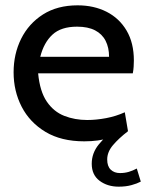

<svg xmlns="http://www.w3.org/2000/svg" viewBox="-20 -520 552 720"><path d="M296 10Q209.5 10 150.5 -25.5Q91.5 -61 61.2 -119.8Q31 -178.5 31 -249Q31 -317.5 59.2 -374.5Q87.5 -431.5 141.2 -465.8Q195 -500 271 -500Q332 -500 379.8 -475.8Q427.5 -451.5 454.8 -405.2Q482 -359 482 -293Q482 -282.5 481.2 -270.2Q480.5 -258 478 -245H123Q129.5 -177 155.5 -139Q181.5 -101 221 -85.5Q260.5 -70 307 -70Q341 -70 378 -77Q415 -84 448 -99L460 -28Q431.5 -15.5 390.5 -2.8Q349.5 10 296 10ZM131 -307H389Q389 -341.5 376 -367Q363 -392.5 336.5 -406.2Q310 -420 269 -420Q209 -420 176.8 -390.2Q144.5 -360.5 131 -307ZM407 -28H460Q425 -1 403.5 24.5Q382 50 382 78Q382 103.5 395.2 116.2Q408.5 129 430 129Q447.5 129 462.8 124.5Q478 120 493 112L508 161Q494 168.5 473 174.2Q452 180 425 180Q383 180 353.5 158Q324 136 324 94Q324 54 350.5 21.5Q377 -11 407 -28Z"/></svg>

Font: Cabin Resolve
Style: Regular-Resolve
Weight: 400
Designer: Pablo Impallari
Foundry: Pablo Impallari. http://www.impallari.com Igino Marini. http://www.ikern.com
Version: Version 3.001